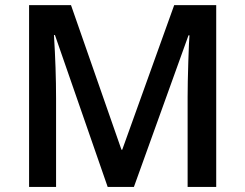

<svg xmlns="http://www.w3.org/2000/svg" viewBox="-20 -734 963 754"><path d="M402.8 0 195.8 -596.2H191.9Q200.2 -463.4 200.2 -347.2V0H94.2V-713.9H258.8L457 -146H460L664.1 -713.9H829.1V0H716.8V-353Q716.8 -406.2 719.5 -491.7Q722.2 -577.1 724.1 -595.2H720.2L505.9 0Z"/></svg>

Font: f1_46894          
Style: Regular
Weight: 600
Foundry: Ascender Corporation
Version: Version 1.10